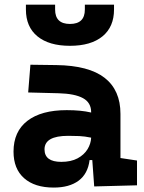

<svg xmlns="http://www.w3.org/2000/svg" viewBox="-20 -803 626 832"><path d="M388.2 4.9 379.9 -109.4H368.2Q360.8 -49.8 320.6 -20Q280.3 9.8 212.9 9.8Q130.4 9.8 84.5 -30.8Q38.6 -71.3 38.6 -146Q38.6 -232.9 98.6 -279.3Q158.7 -325.7 269 -325.7Q301.3 -325.7 326.4 -323.2Q351.6 -320.8 375 -315.4V-316.9Q375 -358.4 339.6 -377.7Q304.2 -397 234.4 -398.9L102.1 -402.3L111.8 -522.5L224.6 -521Q365.2 -519 433.6 -465.6Q502 -412.1 502 -309.6V-118.2L573.7 -107.4V0ZM375 -206.5Q346.7 -212.4 323.7 -213.4Q300.8 -214.4 275.4 -214.4Q172.9 -214.4 172.9 -155.8Q172.9 -101.6 245.6 -101.6Q287.6 -101.6 316.2 -116.9Q344.7 -132.3 359.4 -156.5Q374 -180.7 375 -206.5ZM283.2 -604.5Q192.4 -604.5 142.3 -645.5Q92.3 -686.5 92.3 -761.7V-782.7H218.8V-761.7Q218.8 -699.2 283.2 -699.2Q347.7 -699.2 347.7 -761.7V-782.7H474.1V-761.7Q474.1 -686.5 424.1 -645.5Q374 -604.5 283.2 -604.5Z"/></svg>

Font: CaskaydiaMono NF
Style: Bold
Weight: 700
Designer: Aaron Bell
Foundry: Saja Typeworks
Version: Version 2111.001; ttfautohint (v1.8.4);Nerd Fonts 3.1.1